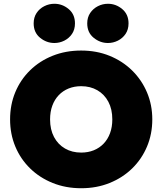

<svg xmlns="http://www.w3.org/2000/svg" viewBox="-20 -983 861 1018"><path d="M410.5 15Q328.5 15 259.5 -12.8Q190.5 -40.5 139.8 -90Q89 -139.5 61.2 -206Q33.5 -272.5 33.5 -350Q33.5 -428 61.2 -494.5Q89 -561 139.8 -610.5Q190.5 -660 259.5 -687.5Q328.5 -715 410.5 -715Q492.5 -715 561.2 -687Q630 -659 680.8 -609Q731.5 -559 759.5 -492.8Q787.5 -426.5 787.5 -350Q787.5 -272.5 759.5 -206Q731.5 -139.5 680.8 -90Q630 -40.5 561.2 -12.8Q492.5 15 410.5 15ZM410.5 -174Q447 -174 477.2 -186.2Q507.5 -198.5 529.5 -221.5Q551.5 -244.5 563.5 -277Q575.5 -309.5 575.5 -350Q575.5 -404 554.5 -443.5Q533.5 -483 496.2 -504.5Q459 -526 410.5 -526Q374 -526 343.8 -513.8Q313.5 -501.5 291.5 -478.5Q269.5 -455.5 257.5 -423Q245.5 -390.5 245.5 -350Q245.5 -296 266.5 -256.5Q287.5 -217 324.8 -195.5Q362 -174 410.5 -174ZM268.5 -755Q226.5 -755 192.5 -782.8Q158.5 -810.5 158.5 -859Q158.5 -891 174 -914.2Q189.5 -937.5 214.8 -950.2Q240 -963 268.5 -963Q310.5 -963 344 -935Q377.5 -907 377.5 -859Q377.5 -826.5 361.8 -803.2Q346 -780 321 -767.5Q296 -755 268.5 -755ZM552.5 -755Q510.5 -755 476.5 -782.8Q442.5 -810.5 442.5 -859Q442.5 -891 458.2 -914.2Q474 -937.5 499 -950.2Q524 -963 552.5 -963Q594.5 -963 628 -935Q661.5 -907 661.5 -859Q661.5 -826.5 645.8 -803.2Q630 -780 605 -767.5Q580 -755 552.5 -755Z"/></svg>

Font: Geologica Roman Black
Style: Regular
Weight: 900
Designer: Sindre Bremnes, Frode Helland
Foundry: Monokrom Skriftforlag AS
Version: Version 1.010;gftools[0.9.28]